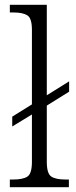

<svg xmlns="http://www.w3.org/2000/svg" viewBox="-20 -780 315 800"><path d="M21 0V-32H35Q76 -32 94.5 -44.5Q113 -57 113 -106V-303L31 -253V-294L113 -345V-656Q113 -704 94 -716Q75 -728 37 -728H21V-760H175V-383L268 -441V-398L175 -340V-106Q175 -57 193.5 -44.5Q212 -32 253 -32H267V0Z"/></svg>

Font: Noto Serif Armenian SemiCondensed Light
Style: Regular
Weight: 300
Width: 4
Designer: Monotype Design Team
Foundry: Monotype Imaging Inc.
Version: Version 2.008; ttfautohint (v1.8.4.7-5d5b)